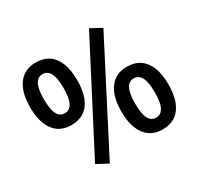

<svg xmlns="http://www.w3.org/2000/svg" viewBox="-160 -925 1183 1145"><g transform="rotate(-30 431.5 -352.5)"><path d="M285 28 207 -13 581 -733 656.5 -692ZM203 -284.5Q151.5 -284.5 115.2 -309.2Q79 -334 60 -382.5Q41 -431 41 -499.5Q41 -603 83.2 -659Q125.5 -715 203 -715Q255 -715 291.5 -690.2Q328 -665.5 346.8 -617.5Q365.5 -569.5 365.5 -499.5Q365.5 -431 346.8 -382.5Q328 -334 291.5 -309.2Q255 -284.5 203 -284.5ZM203 -365.5Q237 -365.5 254.2 -398.2Q271.5 -431 271.5 -499.5Q271.5 -569 254.5 -601.8Q237.5 -634.5 203 -634.5Q170 -634.5 153 -602Q136 -569.5 136 -499.5Q136 -430.5 153 -398Q170 -365.5 203 -365.5ZM661.5 10Q610 10 573.8 -15Q537.5 -40 518.5 -88Q499.5 -136 499.5 -206Q499.5 -309.5 541.8 -365.5Q584 -421.5 661.5 -421.5Q713.5 -421.5 750 -396.2Q786.5 -371 805.2 -323.2Q824 -275.5 824 -206Q824 -136 805.2 -88Q786.5 -40 750 -15Q713.5 10 661.5 10ZM661.5 -70.5Q695.5 -70.5 712.8 -103.2Q730 -136 730 -206Q730 -275.5 713 -308Q696 -340.5 661.5 -340.5Q628.5 -340.5 611.5 -308.2Q594.5 -276 594.5 -206Q594.5 -135.5 611.5 -103Q628.5 -70.5 661.5 -70.5Z"/></g></svg>

Font: Nunito Sans 12pt ExtraLight SemiCondensed
Style: Regular
Weight: 200
Width: 4
Version: Version 3.101;gftools[0.9.27]